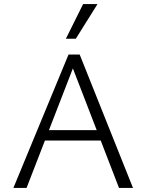

<svg xmlns="http://www.w3.org/2000/svg" viewBox="-20 -927 722 947"><path d="M567 0 327 -622H352L111 0H46L318 -658H373L636 0ZM165 -234 184 -285H483L509 -234ZM305 -736 390 -907H461L354 -736Z"/></svg>

Font: Ysabeau Office Light
Style: Regular
Weight: 300
Designer: Christian Thalmann (Catharsis Fonts)
Version: Version 2.001;gftools[0.9.30]; featfreeze: tnum,lnum,ss02